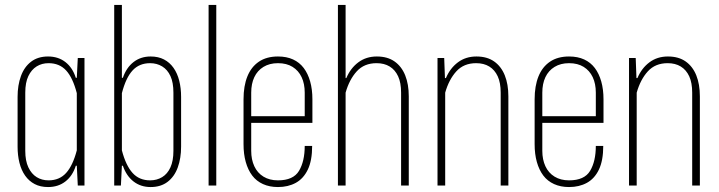

<svg xmlns="http://www.w3.org/2000/svg" viewBox="-20 -749 2901 775"><path d="M174 6Q143 6 120 -6Q97 -18 81.5 -40Q66 -62 58.5 -92Q51 -122 51 -157V-358Q51 -405 64.5 -442Q78 -479 105.5 -500Q133 -521 174 -521Q215 -521 244 -498.5Q273 -476 286 -435H290L294 -515H321V0H294L290 -80H286Q273 -39 244 -16.5Q215 6 174 6ZM176 -21Q220 -21 247 -51Q274 -81 290 -142V-373Q274 -435 247 -464.5Q220 -494 176 -494Q149 -494 128 -481Q107 -468 94.5 -442Q82 -416 82 -375V-140Q82 -100 94.5 -73.5Q107 -47 128 -34Q149 -21 176 -21Z M588 6Q548 6 519 -16.5Q490 -39 476 -80H472L468 0H441V-729H472V-435H476Q490 -476 519 -498.5Q548 -521 588 -521Q619 -521 642 -509Q665 -497 680.5 -475Q696 -453 703.5 -423Q711 -393 711 -358V-157Q711 -110 697.5 -73Q684 -36 656.5 -15Q629 6 588 6ZM586 -21Q613 -21 634.5 -34Q656 -47 668 -73.5Q680 -100 680 -140V-375Q680 -416 668 -442Q656 -468 634.5 -481Q613 -494 586 -494Q542 -494 515 -464.5Q488 -435 472 -373V-142Q488 -81 515 -51Q542 -21 586 -21Z M822 0V-729H853V0Z M1102 6Q1068 6 1041.5 -6Q1015 -18 998 -40.5Q981 -63 972 -95Q963 -127 963 -167V-348Q963 -402 978.5 -440.5Q994 -479 1025 -500Q1056 -521 1102 -521Q1137 -521 1163 -509Q1189 -497 1206 -474.5Q1223 -452 1232 -420Q1241 -388 1241 -348V-253H987V-280H1224L1210 -266V-375Q1210 -411 1197.5 -437.5Q1185 -464 1161 -479Q1137 -494 1102 -494Q1068 -494 1043.5 -479Q1019 -464 1006.5 -437.5Q994 -411 994 -375V-140Q994 -105 1006.5 -78Q1019 -51 1043.5 -36Q1068 -21 1102 -21Q1164 -21 1187 -59.5Q1210 -98 1210 -160H1240Q1240 -101 1222.5 -64.5Q1205 -28 1174 -11Q1143 6 1102 6Z M1344 0V-729H1375V-434H1378Q1395 -474 1426.5 -497.5Q1458 -521 1501 -521Q1544 -521 1572.5 -501Q1601 -481 1615.5 -445Q1630 -409 1630 -360V0H1599V-375Q1599 -415 1587 -441Q1575 -467 1553 -480.5Q1531 -494 1500 -494Q1450 -494 1420 -461Q1390 -428 1375 -375V0Z M1746 0V-515H1773L1776 -434H1780Q1797 -474 1828.5 -497.5Q1860 -521 1903 -521Q1946 -521 1974.5 -501Q2003 -481 2017.5 -445Q2032 -409 2032 -360V0H2001V-375Q2001 -415 1989 -441Q1977 -467 1955 -480.5Q1933 -494 1902 -494Q1852 -494 1822 -461Q1792 -428 1777 -375V0Z M2277 6Q2243 6 2216.5 -6Q2190 -18 2173 -40.5Q2156 -63 2147 -95Q2138 -127 2138 -167V-348Q2138 -402 2153.5 -440.5Q2169 -479 2200 -500Q2231 -521 2277 -521Q2312 -521 2338 -509Q2364 -497 2381 -474.5Q2398 -452 2407 -420Q2416 -388 2416 -348V-253H2162V-280H2399L2385 -266V-375Q2385 -411 2372.5 -437.5Q2360 -464 2336 -479Q2312 -494 2277 -494Q2243 -494 2218.5 -479Q2194 -464 2181.5 -437.5Q2169 -411 2169 -375V-140Q2169 -105 2181.5 -78Q2194 -51 2218.5 -36Q2243 -21 2277 -21Q2339 -21 2362 -59.5Q2385 -98 2385 -160H2415Q2415 -101 2397.5 -64.5Q2380 -28 2349 -11Q2318 6 2277 6Z M2519 0V-515H2546L2549 -434H2553Q2570 -474 2601.5 -497.5Q2633 -521 2676 -521Q2719 -521 2747.5 -501Q2776 -481 2790.5 -445Q2805 -409 2805 -360V0H2774V-375Q2774 -415 2762 -441Q2750 -467 2728 -480.5Q2706 -494 2675 -494Q2625 -494 2595 -461Q2565 -428 2550 -375V0Z"/></svg>

Font: Hubot Sans Condensed ExtraLight
Style: Regular
Weight: 200
Width: 3
Designer: Deni Anggara
Foundry: GitHub, Inc., Subsidiary of Microsoft Corporation
Version: Version 2.000